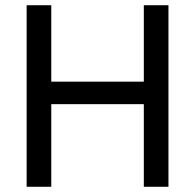

<svg xmlns="http://www.w3.org/2000/svg" viewBox="-20 -714 746 734"><path d="M81.8 0V-694H176V0ZM529.8 0V-694H624V0ZM145.5 -315.8V-401.8H552.5V-315.8Z"/></svg>

Font: Outfit Thin
Style: Regular
Weight: 100
Designer: Rodrigo Fuenzalida
Foundry: fragTYPE
Version: Version 1.000